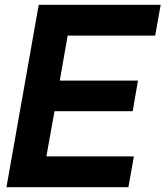

<svg xmlns="http://www.w3.org/2000/svg" viewBox="-20 -783 692 803"><path d="M517 0H7L142 -763H652L629 -634H263L230 -446H557L535 -318H208L174 -129H540Z"/></svg>

Font: Open Sauce Sans
Style: Bold Italic
Weight: 700
Italic angle: -10°
Designer: Alfredo Marco Pradil
Foundry: Creative Sauce Fz LLC
Version: Version 1.477